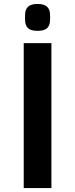

<svg xmlns="http://www.w3.org/2000/svg" viewBox="-20 -951 380 971"><path d="M100 -733H240V0H100ZM170 -795Q137 -795 122.5 -808Q108 -821 107 -846Q106 -863 107 -880Q108 -904 122.5 -917.5Q137 -931 170 -931Q203 -931 217.5 -917.5Q232 -904 233 -880Q234 -863 233 -846Q232 -821 217.5 -808Q203 -795 170 -795Z"/></svg>

Font: Kreadon
Style: Bold
Weight: 700
Designer: Reiya WATANABE
Foundry: StudioGnu
Version: Version 1.003; ttfautohint (v1.8.4.7-5d5b);gftools[0.9.32]